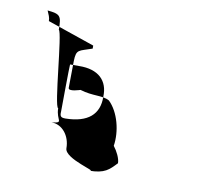

<svg xmlns="http://www.w3.org/2000/svg" viewBox="-58 -519 586 561"><g transform="rotate(10 235.0 -238.0)"><path d="M40 -458C78 -454 82 -450 82 -408C93 -403 108 -182 120 -182C120 -146 146 -142 108 -138C140 -138 164 -108 164 -71C164 -39 272 -18 240 -18C287 -18 299 -32 320 -54C320 -68 310 -88 299 -102C306 -146 292 -201 262 -230C241 -242 214 -234 175 -246C175 -246 140 -234 140 -246C140 -246 141 -314 141 -326C142 -362 150 -357 189 -371V-380L49 -428C49 -439 45 -446 40 -458ZM130 -174C130 -174 131 -314 132 -314H159C216 -315 246 -286 244 -238C245 -186 213 -157 146 -156C132 -156 129 -160 130 -174Z"/></g></svg>

Font: Zinc
Style: Regular
Weight: 400
Version: Version 1